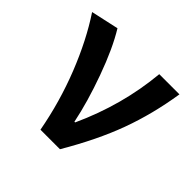

<svg xmlns="http://www.w3.org/2000/svg" viewBox="-133 -634 765 765"><g transform="rotate(45 249.5 -251.5)"><path d="M188 0Q163.6 -132.8 114.3 -257.6Q64.9 -382.3 2 -477.1L119.1 -502.9Q162.1 -433.1 202.1 -322.3Q242.2 -211.4 261.2 -118.2H265.1Q348.6 -300.3 366.2 -491.2H480Q459.5 -360.4 417.5 -246.1Q375.5 -131.8 297.9 0Z"/></g></svg>

Font: Source Sans 3 Semibold
Style: Regular
Weight: 600
Designer: Paul D. Hunt
Foundry: Adobe
Version: Version 3.052;hotconv 1.1.0;makeotfexe 2.6.0